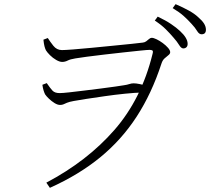

<svg xmlns="http://www.w3.org/2000/svg" viewBox="-20 -849 1040 924"><path d="M815 -668Q799 -687 778 -708Q757 -729 725 -750L739 -769Q777 -751 803 -733.5Q829 -716 846 -700Q883 -666 883 -638Q883 -627 877 -621.5Q871 -616 862 -616Q852 -616 842 -632.5Q832 -649 815 -668ZM902 -734Q884 -754 864 -772Q844 -790 811 -810L825 -829Q862 -813 889 -798Q916 -783 932 -768Q953 -750 962 -735.5Q971 -721 971 -706Q971 -684 950 -684Q938 -684 928.5 -700Q919 -716 902 -734ZM205 -449Q222 -424 233 -412.5Q244 -401 267 -401Q281 -401 312.5 -404.5Q344 -408 384.5 -413Q425 -418 465 -423Q505 -428 535.5 -432.5Q566 -437 578 -439Q592 -441 602.5 -444.5Q613 -448 623 -448Q635 -448 652 -444.5Q669 -441 685 -436L669 -404Q630 -403 581 -398Q532 -393 483.5 -386Q435 -379 395.5 -373Q356 -367 335 -363Q313 -359 302.5 -354.5Q292 -350 285.5 -347Q279 -344 269 -344Q257 -344 242.5 -353Q228 -362 215.5 -374Q203 -386 197 -395Q193 -403 189.5 -414.5Q186 -426 184 -441ZM278 -608Q292 -608 331.5 -611Q371 -614 422 -619Q473 -624 524 -629Q575 -634 614 -638Q653 -642 667 -644Q677 -645 684 -650.5Q691 -656 697.5 -661.5Q704 -667 710 -667Q719 -667 733.5 -660Q748 -653 763 -642Q778 -631 788.5 -619Q799 -607 799 -598Q799 -590 790.5 -583.5Q782 -577 772 -568Q762 -559 757 -543Q710 -399 637.5 -287.5Q565 -176 462.5 -92Q360 -8 220 55L203 30Q400 -74 530.5 -223.5Q661 -373 714 -589Q718 -603 713.5 -606Q709 -609 700 -609Q690 -609 656 -605.5Q622 -602 576 -597Q530 -592 483 -586.5Q436 -581 398 -576Q360 -571 343 -568Q318 -564 305.5 -557.5Q293 -551 279 -551Q267 -551 250.5 -560.5Q234 -570 220.5 -583.5Q207 -597 201 -607Q197 -615 194 -626.5Q191 -638 189 -658L210 -666Q220 -650 236.5 -629Q253 -608 278 -608Z"/></svg>

Font: Noto Serif TC
Style: Regular
Weight: 200
Designer: Ryoko NISHIZUKA 西塚涼子 (kana & ideographs); Frank Grießhammer (Latin, Greek & Cyrillic); Wenlong ZHANG 张文龙 (bopomofo); San
Foundry: Adobe
Version: Version 2.001;hotconv 1.1.0;makeotfexe 2.6.0